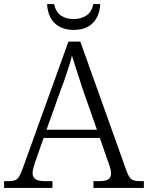

<svg xmlns="http://www.w3.org/2000/svg" viewBox="-22 -917 722 937"><path d="M-2 0V-33H19Q40 -33 51.5 -37.5Q63 -42 71.5 -56Q80 -70 90 -98L312 -714H370L595 -84Q603 -62 610.5 -51.5Q618 -41 630 -37Q642 -33 663 -33H680V0H434V-33H462Q495 -33 507.5 -42.5Q520 -52 520 -72Q520 -81 517 -92.5Q514 -104 510 -116Q506 -128 503 -135L465 -244H191L154 -139Q151 -131 147 -118.5Q143 -106 140 -93.5Q137 -81 137 -73Q137 -53 150.5 -43Q164 -33 198 -33H234V0ZM205 -284H451L382 -481Q373 -510 363 -539.5Q353 -569 344.5 -596.5Q336 -624 329 -646Q325 -626 316.5 -600Q308 -574 299 -546Q290 -518 279 -491ZM337 -771Q296 -771 267 -787.5Q238 -804 223.5 -833Q209 -862 208 -897H242Q250 -859 275 -841.5Q300 -824 337 -824Q374 -824 400 -841.5Q426 -859 433 -897H467Q466 -862 451.5 -833Q437 -804 408.5 -787.5Q380 -771 337 -771Z"/></svg>

Font: Noto Rashi Hebrew Light
Style: Regular
Weight: 300
Version: Version 1.006